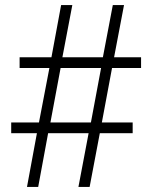

<svg xmlns="http://www.w3.org/2000/svg" viewBox="-20 -734 599 754"><path d="M86 0 125 -211H24V-253H133L174 -467H57V-509H182L220 -714H264L225 -509H384L423 -714H467L428 -509H534V-467H420L380 -253H501V-211H372L332 0H288L328 -211H169L130 0ZM178 -253H337L377 -467H218Z"/></svg>

Font: Noto Serif Gujarati Light
Style: Regular
Weight: 300
Version: Version 2.102